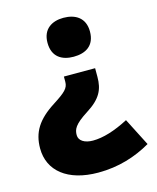

<svg xmlns="http://www.w3.org/2000/svg" viewBox="-111 -640 727 891"><g transform="rotate(-15 252.5 -195.0)"><path d="M382 -470C382 -536 336 -563 279 -563C224 -563 178 -536 178 -470C178 -401 224 -376 279 -376C336 -376 382 -401 382 -470ZM361 -257V-299H211V-274C211 -243 193 -227 134 -189C51 -136 18 -82 18 -5C18 102 103 173 251 173C349 173 432 146 505 104L437 -29C372 5 314 23 265 23C225 23 198 6 198 -21C198 -48 206 -70 272 -112C342 -156 361 -197 361 -257Z"/></g></svg>

Font: Noto Sans Bengali Black
Style: Regular
Weight: 900
Designer: Jelle Bosma - Monotype Design Team
Foundry: Monotype Imaging Inc.
Version: Version 2.003